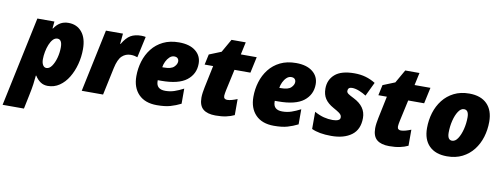

<svg xmlns="http://www.w3.org/2000/svg" viewBox="-109 -1049 4384 1674"><g transform="rotate(10 2082.5 -212.0)"><path d="M-40 240.2 127.9 -553.2H278.8L272.9 -491.2H276.9Q299.8 -526.4 330.6 -544.7Q361.3 -563 402.8 -563Q477.1 -563 521.5 -509.8Q565.9 -456.5 565.9 -358.9Q565.9 -290 548.6 -224.4Q531.2 -158.7 499 -105.7Q466.8 -52.7 420.9 -21.5Q375 9.8 317.9 9.8Q280.8 9.8 252.7 -9.5Q224.6 -28.8 205.1 -61H201.2Q197.8 -22 192.6 16.8Q187.5 55.7 173.8 120.1L148.9 240.2ZM279.8 -142.1Q306.2 -142.1 327.1 -172.1Q348.1 -202.1 360.6 -247.8Q373 -293.5 373 -340.8Q373 -411.1 331.1 -411.1Q309.1 -411.1 291.7 -392.3Q274.4 -373.5 262.2 -343.5Q250 -313.5 243.4 -278.6Q236.8 -243.7 236.8 -211.9Q236.8 -180.7 248.3 -161.4Q259.8 -142.1 279.8 -142.1Z M618.2 0 734.9 -553.2H885.7L877 -460.9H880.9Q915.5 -519.5 953.1 -541.3Q990.7 -563 1046.9 -563Q1057.6 -563 1069.6 -561.8Q1081.5 -560.5 1085.9 -559.1L1044.9 -372.1Q1034.2 -376.5 1018.6 -379.6Q1002.9 -382.8 984.9 -382.8Q940.4 -382.8 908.2 -352.8Q876 -322.8 858.9 -243.2L807.1 0Z M1283.7 9.8Q1179.2 9.8 1122.1 -48.8Q1064.9 -107.4 1064.9 -209Q1064.9 -276.9 1084.2 -340.3Q1103.5 -403.8 1142.8 -454.1Q1182.1 -504.4 1241.7 -533.7Q1301.3 -563 1381.8 -563Q1475.1 -563 1528.1 -521Q1581.1 -479 1581.1 -409.2Q1581.1 -317.9 1509.8 -262Q1438.5 -206.1 1283.7 -206.1H1254.9V-198.2Q1254.9 -126 1335 -126Q1377 -126 1414.6 -138.7Q1452.1 -151.4 1495.1 -173.8V-40Q1450.7 -17.6 1403.3 -3.9Q1356 9.8 1283.7 9.8ZM1273.9 -324.2H1288.1Q1352.1 -324.2 1377 -348.4Q1401.9 -372.6 1401.9 -397.9Q1401.9 -413.6 1392.1 -424.3Q1382.3 -435.1 1360.8 -435.1Q1338.9 -435.1 1320.3 -418Q1301.8 -400.9 1289.6 -375.2Q1277.3 -349.6 1273.9 -324.2Z M1803.2 9.8Q1731 9.8 1693.6 -21.2Q1656.2 -52.2 1656.2 -123Q1656.2 -143.1 1659.9 -168.9Q1663.6 -194.8 1668 -214.8L1709 -411.1H1633.8L1653.8 -503.9L1760.3 -546.9L1827.1 -664.1H1953.1L1929.2 -553.2H2069.8L2039.1 -411.1H1897.9L1856.9 -224.1Q1854 -210 1851.6 -195.6Q1849.1 -181.2 1849.1 -172.9Q1849.1 -156.2 1857.7 -149.2Q1866.2 -142.1 1879.9 -142.1Q1898.4 -142.1 1921.9 -148.7Q1945.3 -155.3 1969.2 -165V-22.9Q1938.5 -7.8 1897.7 1Q1856.9 9.8 1803.2 9.8Z M2319.8 9.8Q2215.3 9.8 2158.2 -48.8Q2101.1 -107.4 2101.1 -209Q2101.1 -276.9 2120.4 -340.3Q2139.6 -403.8 2179 -454.1Q2218.3 -504.4 2277.8 -533.7Q2337.4 -563 2418 -563Q2511.2 -563 2564.2 -521Q2617.2 -479 2617.2 -409.2Q2617.2 -317.9 2545.9 -262Q2474.6 -206.1 2319.8 -206.1H2291V-198.2Q2291 -126 2371.1 -126Q2413.1 -126 2450.7 -138.7Q2488.3 -151.4 2531.2 -173.8V-40Q2486.8 -17.6 2439.5 -3.9Q2392.1 9.8 2319.8 9.8ZM2310.1 -324.2H2324.2Q2388.2 -324.2 2413.1 -348.4Q2438 -372.6 2438 -397.9Q2438 -413.6 2428.2 -424.3Q2418.5 -435.1 2397 -435.1Q2375 -435.1 2356.4 -418Q2337.9 -400.9 2325.7 -375.2Q2313.5 -349.6 2310.1 -324.2Z M2828.1 9.8Q2772.9 9.8 2729.7 2Q2686.5 -5.9 2654.3 -21V-172.9Q2699.2 -148.4 2737.8 -138.7Q2776.4 -128.9 2815.9 -128.9Q2827.6 -128.9 2843.3 -131.1Q2858.9 -133.3 2870.6 -140.6Q2882.3 -147.9 2882.3 -163.1Q2882.3 -174.3 2877.2 -183.3Q2872.1 -192.4 2856 -203.9Q2839.8 -215.3 2806.2 -233.9Q2754.4 -262.7 2730.7 -299.1Q2707 -335.4 2707 -388.2Q2707 -466.3 2762.5 -514.6Q2817.9 -563 2934.1 -563Q2988.3 -563 3033.7 -550Q3079.1 -537.1 3121.1 -511.2L3062 -388.2Q3034.7 -406.2 2999.8 -420.2Q2964.8 -434.1 2936 -434.1Q2898.9 -434.1 2898.9 -400.9Q2898.9 -386.7 2914.3 -376Q2929.7 -365.2 2964.4 -348.1Q3074.2 -293.5 3074.2 -191.9Q3074.2 -89.4 3007.3 -39.8Q2940.4 9.8 2828.1 9.8Z M3341.3 9.8Q3269 9.8 3231.7 -21.2Q3194.3 -52.2 3194.3 -123Q3194.3 -143.1 3198 -168.9Q3201.7 -194.8 3206.1 -214.8L3247.1 -411.1H3171.9L3191.9 -503.9L3298.3 -546.9L3365.2 -664.1H3491.2L3467.3 -553.2H3607.9L3577.1 -411.1H3436L3395 -224.1Q3392.1 -210 3389.6 -195.6Q3387.2 -181.2 3387.2 -172.9Q3387.2 -156.2 3395.8 -149.2Q3404.3 -142.1 3418 -142.1Q3436.5 -142.1 3460 -148.7Q3483.4 -155.3 3507.3 -165V-22.9Q3476.6 -7.8 3435.8 1Q3395 9.8 3341.3 9.8Z M3852.1 9.8Q3750.5 9.8 3694.8 -45.7Q3639.2 -101.1 3639.2 -203.1Q3639.2 -273.9 3658.9 -338.6Q3678.7 -403.3 3718.3 -453.9Q3757.8 -504.4 3816.2 -533.7Q3874.5 -563 3951.2 -563Q4053.2 -563 4108.6 -507.6Q4164.1 -452.1 4164.1 -350.1Q4164.1 -279.3 4144.3 -214.6Q4124.5 -149.9 4085 -99.4Q4045.4 -48.8 3987.3 -19.5Q3929.2 9.8 3852.1 9.8ZM3873 -131.8Q3901.4 -131.8 3923.3 -165.3Q3945.3 -198.7 3958.3 -250.2Q3971.2 -301.8 3971.2 -356Q3971.2 -420.9 3929.2 -420.9Q3901.4 -420.9 3879.4 -387.7Q3857.4 -354.5 3844.7 -303Q3832 -251.5 3832 -196.8Q3832 -131.8 3873 -131.8Z"/></g></svg>

Font: Open Sans ExtraBold
Style: Italic
Weight: 800
Italic angle: -12°
Designer: Monotype Design Team
Foundry: Monotype Imaging Inc.
Version: Version 3.000; ttfautohint (v1.8.4)